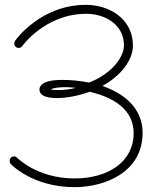

<svg xmlns="http://www.w3.org/2000/svg" viewBox="-20 -723 639 793"><path d="M403 -368C479 -410 529 -474 529 -535C529 -645 432 -703 335 -703C148 -703 45 -559 42 -554C40 -550 39 -547 39 -543C39 -534 46 -525 57 -525C62 -525 68 -527 72 -533C72 -533 167 -666 336 -666C417 -666 492 -619 492 -536C492 -488 443 -419 348 -382C307 -390 268 -393 237 -393C146 -393 143 -362 143 -353C143 -332 164 -318 215 -318C260 -318 309 -329 350 -344C450 -321 532 -270 532 -173C532 -55 427 14 288 14C132 14 51 -72 51 -71C48 -75 43 -77 38 -77C28 -77 20 -69 20 -59C20 -54 21 -50 24 -46C26 -44 115 50 288 50C412 50 569 -11 569 -174C569 -277 492 -337 403 -368ZM293 -360C271 -354 243 -351 220 -351C207 -351 196 -352 190 -354C200 -360 225 -363 251 -363C266 -363 280 -362 293 -360Z"/></svg>

Font: Sacramento
Style: Regular
Weight: 400
Designer: Astigmatic (AOETI)
Foundry: Astigmatic (AOETI)
Version: Version 1.000